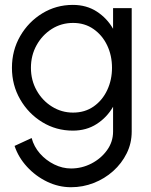

<svg xmlns="http://www.w3.org/2000/svg" viewBox="-20 -534 632 804"><path d="M453.5 -500H531.5V17Q531.5 66 510.5 108.2Q489.5 150.5 453.8 182.5Q418 214.5 372.5 232.2Q327 250 277.5 250Q225.5 250 177.2 226.8Q129 203.5 93 164.2Q57 125 41 77L112.5 44Q122 80 147.2 108.8Q172.5 137.5 207 154.5Q241.5 171.5 277.5 171.5Q322.5 171.5 362.8 150.8Q403 130 428.2 95Q453.5 60 453.5 17V-87Q428 -42.5 385 -14.8Q342 13 285 13Q215 13 157 -22.5Q99 -58 64.5 -117.8Q30 -177.5 30 -250Q30 -323 64.5 -382.8Q99 -442.5 157 -478Q215 -513.5 285 -513.5Q342 -513.5 385 -485.8Q428 -458 453.5 -413.5ZM286 -62.5Q335.5 -62.5 372.2 -88.2Q409 -114 429 -156.8Q449 -199.5 449 -250Q449 -301.5 428.8 -344Q408.5 -386.5 371.8 -412.2Q335 -438 286 -438Q237 -438 197 -412.8Q157 -387.5 133.2 -344.8Q109.5 -302 109.5 -250Q109.5 -198 133.5 -155.2Q157.5 -112.5 197.8 -87.5Q238 -62.5 286 -62.5Z"/></svg>

Font: Urbanist
Style: Regular
Weight: 400
Designer: Corey Hu
Foundry: Corey Hu
Version: Version 1.330; ttfautohint (v1.8.4.7-5d5b)